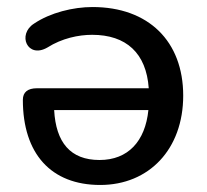

<svg xmlns="http://www.w3.org/2000/svg" viewBox="-20 -517 589 546"><path d="M265 9C404 9 501 -93 501 -245C501 -400 402 -497 243 -497C188 -497 123 -481 77 -450C28 -419 58 -349 115 -382C156 -408 203 -418 242 -418C339 -418 396 -366 403 -266H85C59 -266 45 -255 45 -233C45 -80 125 9 265 9ZM263 -62C180 -62 139 -112 134 -204H402C393 -115 344 -62 263 -62Z"/></svg>

Font: Nunito SemiBold
Style: Regular
Weight: 600
Designer: Vernon Adams
Foundry: Vernon Adams
Version: Version 3.602